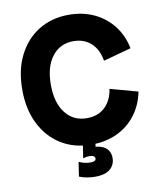

<svg xmlns="http://www.w3.org/2000/svg" viewBox="-96 -780 877 1046"><g transform="rotate(-10 343.0 -257.0)"><path d="M356 14Q261 14 189 -30.5Q117 -75 76.5 -156Q36 -237 36 -345Q36 -454 76.5 -534.5Q117 -615 189 -659.5Q261 -704 355 -704Q433 -704 495 -675Q557 -646 599 -593Q641 -540 656 -466L502 -424Q492 -487 453.5 -522.5Q415 -558 355 -558Q282 -558 238 -501.5Q194 -445 194 -345Q194 -246 238 -189Q282 -132 356 -132Q418 -132 456.5 -168Q495 -204 505 -268L658 -226Q643 -152 601.5 -98Q560 -44 497.5 -15Q435 14 356 14ZM344 190Q323 190 300.5 186Q278 182 258 174L270 94Q286 102 302.5 105.5Q319 109 334 109Q364 109 364 92Q364 74 331 74Q322 74 314 75.5Q306 77 298 80L312 -11L380 -9L374 43L362 29Q406 29 431 49Q456 69 456 106Q456 142 429.5 166Q403 190 344 190Z"/></g></svg>

Font: Radio Canada Big
Style: Bold
Weight: 700
Designer: Étienne Aubert Bonn
Foundry: Coppers and Brasses
Version: Version 1.001